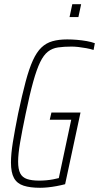

<svg xmlns="http://www.w3.org/2000/svg" viewBox="-20 -883 470 911"><path d="M170 8Q123 8 92 -2Q61 -12 46.5 -38Q32 -64 32 -112Q32 -152 41 -208Q50 -264 66 -344Q85 -433 101.5 -495Q118 -557 136 -596.5Q154 -636 176.5 -657.5Q199 -679 229 -687.5Q259 -696 299 -696Q321 -696 345 -694Q369 -692 391.5 -688Q414 -684 430 -678L424 -646Q408 -651 389 -654.5Q370 -658 352 -660Q334 -662 320 -662Q283 -662 255.5 -658Q228 -654 207.5 -638Q187 -622 170.5 -588Q154 -554 137.5 -495Q121 -436 102 -344Q85 -263 75.5 -207.5Q66 -152 66 -116Q66 -80 76 -60.5Q86 -41 108.5 -33.5Q131 -26 166 -26Q182 -26 199 -27.5Q216 -29 232 -32Q248 -35 259 -38L318 -315H216L224 -349H362L289 -9Q270 -4 248.5 0Q227 4 207 6Q187 8 170 8ZM310 -802 323 -863H365L352 -802Z"/></svg>

Font: Saira Condensed Thin
Style: Italic
Weight: 250
Width: 3
Italic angle: -12°
Designer: Hector Gatti with collaboration of the Omnibus-Type team
Foundry: Omnibus-Type
Version: Version 1.101